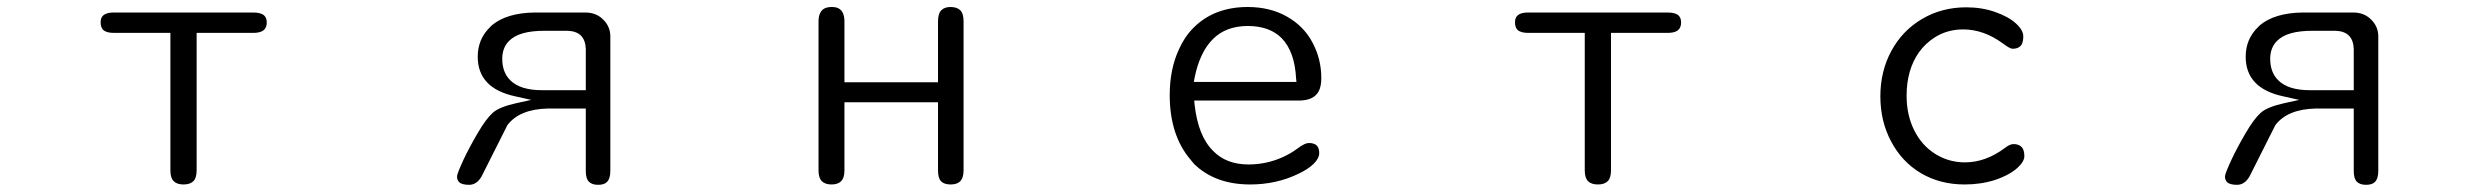

<svg xmlns="http://www.w3.org/2000/svg" viewBox="-20 -510 7040 543"><path d="M536.1 -28.3V-417H696.3Q726.6 -417 732.4 -434.6Q734.4 -439.5 734.4 -446.3Q734.4 -459 727.5 -465.8Q718.8 -474.6 696.3 -474.6H301.8Q275.4 -474.6 267.6 -460.9Q264.6 -455.1 264.6 -447.3Q264.6 -432.6 271.5 -425.8Q280.3 -417 301.8 -417H461.9V-28.3Q461.9 -6.8 471.2 2.4Q480.5 11.7 499 11.7Q517.6 11.7 526.9 2.4Q536.1 -6.8 536.1 -28.3Z M1331.1 -349.6Q1331.1 -259.8 1438.5 -237.3L1482.4 -227.5L1438.5 -217.8Q1390.6 -207 1373 -190.4Q1354.5 -173.8 1331.1 -133.8Q1307.6 -93.8 1291 -58.6Q1273.4 -20.5 1272.5 -11.7Q1272.5 -1 1278.3 4.9Q1286.1 12.7 1306.6 12.7Q1328.1 12.7 1341.8 -10.7L1415 -156.2Q1449.2 -201.2 1529.3 -203.1H1636.7V-26.4Q1636.7 -4.9 1645.5 3.9Q1654.3 12.7 1671.4 12.7Q1688.5 12.7 1696.3 4.9Q1706.1 -4.9 1706.1 -26.4V-407.2Q1706.1 -434.6 1686 -454.6Q1666 -474.6 1635.7 -474.6H1492.2Q1413.1 -473.6 1371.1 -438.5L1364.3 -431.6Q1331.1 -398.4 1331.1 -349.6ZM1636.7 -254.9H1512.7Q1451.2 -254.9 1422.9 -283.2Q1400.4 -305.7 1400.4 -343.8Q1400.4 -375 1419.9 -394.5Q1448.2 -422.9 1518.6 -422.9H1585.9Q1610.4 -421.9 1623 -409.2Q1635.7 -396.5 1636.7 -372.1Z M2632.8 -449.2V-277.3H2368.2V-449.2Q2368.2 -477.5 2351.6 -486.3Q2344.7 -490.2 2332 -490.2Q2307.6 -490.2 2299.8 -473.6Q2294.9 -464.8 2294.9 -449.2V-28.3Q2294.9 -6.8 2304.2 2.4Q2313.5 11.7 2332 11.7Q2349.6 11.7 2358.9 2.4Q2368.2 -6.8 2368.2 -28.3V-220.7H2632.8V-28.3Q2632.8 -5.9 2641.6 2.9Q2650.4 11.7 2668.5 11.7Q2686.5 11.7 2695.3 2.9Q2705.1 -6.8 2705.1 -28.3V-449.2Q2705.1 -471.7 2695.8 -481Q2686.5 -490.2 2668 -490.2Q2651.4 -490.2 2642.1 -481Q2632.8 -471.7 2632.8 -449.2Z M3510.7 -44.9Q3448.2 -44.9 3411.1 -83Q3368.2 -125 3358.4 -214.8L3357.4 -225.6H3653.3Q3696.3 -225.6 3710 -252.9Q3716.8 -266.6 3716.8 -289.1Q3716.8 -343.8 3691.4 -390.6Q3667 -436.5 3619.1 -463.4Q3571.3 -490.2 3508.8 -490.2Q3414.1 -490.2 3355.5 -431.6Q3330.1 -406.2 3314.5 -371.1Q3288.1 -314.5 3288.1 -241.2Q3288.1 -127 3347.7 -57.6Q3352.5 -51.8 3357.4 -45.9Q3417 11.7 3515.6 11.7Q3589.8 11.7 3652.3 -18.6Q3680.7 -32.2 3695.8 -47.4Q3710.9 -62.5 3710.9 -77.1Q3710.9 -98.6 3695.3 -103.5Q3689.5 -105.5 3684.1 -105.5Q3678.7 -105.5 3674.8 -104.5Q3665 -101.6 3647.9 -88.9Q3630.9 -76.2 3607.4 -65.4Q3561.5 -44.9 3510.7 -44.9ZM3358.4 -290Q3373 -362.3 3410.2 -399.4Q3447.3 -436.5 3508.8 -436.5Q3570.3 -436.5 3604.5 -402.3Q3641.6 -364.3 3645.5 -288.1L3646.5 -278.3H3356.4Z M4536.1 -28.3V-417H4696.3Q4726.6 -417 4732.4 -434.6Q4734.4 -439.5 4734.4 -446.3Q4734.4 -459 4727.5 -465.8Q4718.8 -474.6 4696.3 -474.6H4301.8Q4275.4 -474.6 4267.6 -460.9Q4264.6 -455.1 4264.6 -447.3Q4264.6 -432.6 4271.5 -425.8Q4280.3 -417 4301.8 -417H4461.9V-28.3Q4461.9 -6.8 4471.2 2.4Q4480.5 11.7 4499 11.7Q4517.6 11.7 4526.9 2.4Q4536.1 -6.8 4536.1 -28.3Z M5541 -489.3Q5471.7 -489.3 5416 -456.5Q5360.4 -423.8 5329.1 -366.2Q5297.9 -308.6 5297.9 -237.8Q5297.9 -167 5328.1 -110.4Q5358.4 -52.7 5412.1 -20.5Q5466.8 11.7 5536.1 11.7Q5582 11.7 5622.1 -1Q5668 -16.6 5690.4 -40Q5705.1 -54.7 5705.1 -68.4Q5705.1 -91.8 5691.4 -98.6Q5684.6 -102.5 5674.3 -102.5Q5664.1 -102.5 5650.4 -91.8Q5595.7 -50.8 5537.1 -50.8Q5491.2 -50.8 5453.1 -74.7Q5415 -98.6 5393.6 -141.6Q5372.1 -184.6 5372.1 -239.3Q5372.1 -312.5 5407.2 -362.3Q5424.8 -386.7 5450.2 -403.3Q5486.3 -426.8 5532.2 -426.8Q5589.8 -426.8 5643.6 -387.7Q5664.1 -372.1 5671.9 -372.1Q5686.5 -372.1 5694.3 -379.9Q5702.1 -387.7 5702.1 -407.2Q5702.1 -424.8 5681.2 -443.8Q5660.2 -462.9 5622.6 -476.1Q5585 -489.3 5541 -489.3Z M6331.1 -349.6Q6331.1 -259.8 6438.5 -237.3L6482.4 -227.5L6438.5 -217.8Q6390.6 -207 6373 -190.4Q6354.5 -173.8 6331.1 -133.8Q6307.6 -93.8 6291 -58.6Q6273.4 -20.5 6272.5 -11.7Q6272.5 -1 6278.3 4.9Q6286.1 12.7 6306.6 12.7Q6328.1 12.7 6341.8 -10.7L6415 -156.2Q6449.2 -201.2 6529.3 -203.1H6636.7V-26.4Q6636.7 -4.9 6645.5 3.9Q6654.3 12.7 6671.4 12.7Q6688.5 12.7 6696.3 4.9Q6706.1 -4.9 6706.1 -26.4V-407.2Q6706.1 -434.6 6686 -454.6Q6666 -474.6 6635.7 -474.6H6492.2Q6413.1 -473.6 6371.1 -438.5L6364.3 -431.6Q6331.1 -398.4 6331.1 -349.6ZM6636.7 -254.9H6512.7Q6451.2 -254.9 6422.9 -283.2Q6400.4 -305.7 6400.4 -343.8Q6400.4 -375 6419.9 -394.5Q6448.2 -422.9 6518.6 -422.9H6585.9Q6610.4 -421.9 6623 -409.2Q6635.7 -396.5 6636.7 -372.1Z"/></svg>

Font: FakePearl
Style: ExtraLight
Weight: 300
Version: Version 1.2